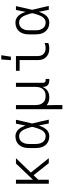

<svg xmlns="http://www.w3.org/2000/svg" viewBox="996 -1788 1007 3040"><g transform="rotate(-90 1500.0 -268.5)"><path d="M436 0 245 -241 174 -167V0H110V-520H174V-251L430 -520H515L287 -284L515 0Z M867 8Q839 8 812 2Q785 -4 761.5 -18.5Q738 -33 720.5 -55Q703 -77 693 -102.5Q683 -128 679 -155.5Q675 -183 675 -210V-310Q675 -337 679 -364.5Q683 -392 693 -417.5Q703 -443 720.5 -465Q738 -487 761.5 -501.5Q785 -516 812 -522Q839 -528 867 -528Q897 -528 925.5 -514Q954 -500 974 -476.5Q994 -453 1008 -425.5Q1022 -398 1032 -369Q1040 -407 1047 -444.5Q1054 -482 1062 -520H1123Q1108 -456 1094 -391.5Q1080 -327 1064 -263Q1081 -198 1095.5 -132Q1110 -66 1125 0H1064Q1056 -39 1048.5 -78Q1041 -117 1033 -157Q1023 -127 1009 -98.5Q995 -70 975 -45.5Q955 -21 926.5 -6.5Q898 8 867 8ZM867 -50Q890 -50 910.5 -62Q931 -74 945 -92Q959 -110 968.5 -131Q978 -152 986 -174Q994 -196 1000 -218.5Q1006 -241 1011 -263Q1006 -285 999.5 -307Q993 -329 985.5 -350Q978 -371 968.5 -391.5Q959 -412 944.5 -430Q930 -448 909.5 -459Q889 -470 867 -470Q847 -470 828 -465Q809 -460 793.5 -448.5Q778 -437 767.5 -420.5Q757 -404 750.5 -386Q744 -368 742 -348.5Q740 -329 740 -310V-210Q740 -191 742 -171.5Q744 -152 750.5 -134Q757 -116 767.5 -99.5Q778 -83 793.5 -71.5Q809 -60 828 -55Q847 -50 867 -50Z M1291 215V-520H1356V-210Q1356 -190 1359 -169.5Q1362 -149 1370 -130Q1378 -111 1391 -95Q1404 -79 1421.5 -68.5Q1439 -58 1459.5 -54Q1480 -50 1500 -50Q1520 -50 1540.5 -54Q1561 -58 1578.5 -68.5Q1596 -79 1609 -95Q1622 -111 1630 -130Q1638 -149 1641 -169.5Q1644 -190 1644 -210V-520H1709V-88Q1709 -80 1711.5 -72.5Q1714 -65 1719 -60Q1724 -55 1731.5 -52.5Q1739 -50 1747 -50H1770V8H1747Q1727 8 1707 2.5Q1687 -3 1672.5 -16Q1658 -29 1651 -48.5Q1644 -68 1644 -88V-102Q1635 -77 1618.5 -55.5Q1602 -34 1579.5 -19Q1557 -4 1530 2Q1503 8 1476 8Q1443 8 1410.5 -2Q1378 -12 1353 -35Q1354 1 1355 36.5Q1356 72 1356 107V215Z M2258 8Q2233 8 2208 4Q2183 0 2160.5 -11Q2138 -22 2119.5 -39Q2101 -56 2089 -78.5Q2077 -101 2072.5 -125.5Q2068 -150 2068 -176V-462H1899V-520H2132V-176Q2132 -150 2139.5 -125.5Q2147 -101 2165 -83Q2183 -65 2208 -57.5Q2233 -50 2258 -50Q2279 -50 2299.5 -54Q2320 -58 2339 -66V-8Q2320 0 2299.5 4Q2279 8 2258 8ZM2067 -600 2078 -752H2145L2122 -600Z M2667 8Q2639 8 2612 2Q2585 -4 2561.5 -18.5Q2538 -33 2520.5 -55Q2503 -77 2493 -102.5Q2483 -128 2479 -155.5Q2475 -183 2475 -210V-310Q2475 -337 2479 -364.5Q2483 -392 2493 -417.5Q2503 -443 2520.5 -465Q2538 -487 2561.5 -501.5Q2585 -516 2612 -522Q2639 -528 2667 -528Q2697 -528 2725.5 -514Q2754 -500 2774 -476.5Q2794 -453 2808 -425.5Q2822 -398 2832 -369Q2840 -407 2847 -444.5Q2854 -482 2862 -520H2923Q2908 -456 2894 -391.5Q2880 -327 2864 -263Q2881 -198 2895.5 -132Q2910 -66 2925 0H2864Q2856 -39 2848.5 -78Q2841 -117 2833 -157Q2823 -127 2809 -98.5Q2795 -70 2775 -45.5Q2755 -21 2726.5 -6.5Q2698 8 2667 8ZM2667 -50Q2690 -50 2710.5 -62Q2731 -74 2745 -92Q2759 -110 2768.5 -131Q2778 -152 2786 -174Q2794 -196 2800 -218.5Q2806 -241 2811 -263Q2806 -285 2799.5 -307Q2793 -329 2785.5 -350Q2778 -371 2768.5 -391.5Q2759 -412 2744.5 -430Q2730 -448 2709.5 -459Q2689 -470 2667 -470Q2647 -470 2628 -465Q2609 -460 2593.5 -448.5Q2578 -437 2567.5 -420.5Q2557 -404 2550.5 -386Q2544 -368 2542 -348.5Q2540 -329 2540 -310V-210Q2540 -191 2542 -171.5Q2544 -152 2550.5 -134Q2557 -116 2567.5 -99.5Q2578 -83 2593.5 -71.5Q2609 -60 2628 -55Q2647 -50 2667 -50Z"/></g></svg>

Font: Iosevka Light Extended
Style: Regular
Weight: 300
Width: 7
Monospace: yes
Designer: Belleve Invis
Foundry: Belleve Invis
Version: Version 32.5.0; ttfautohint (v1.8.4)